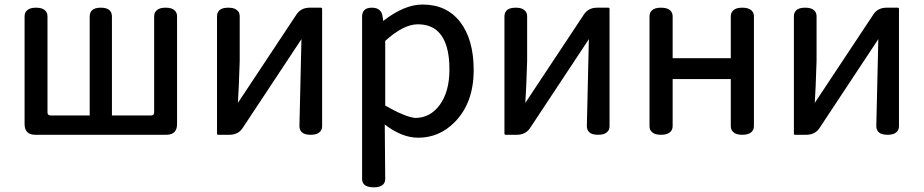

<svg xmlns="http://www.w3.org/2000/svg" viewBox="-20 -552 4017 835"><path d="M133.8 34.2Q110.4 34.2 98.6 22.5Q86.9 10.7 86.9 -12.7V-480.5Q86.9 -497.1 96.7 -505.9Q108.4 -518.6 136.7 -518.6Q165 -518.6 176.8 -505.9Q186.5 -497.1 186.5 -480.5V-63.5Q186.5 -56.6 189.9 -53.2Q193.4 -49.8 201.2 -49.8H370.1V-480.5Q370.1 -497.1 379.9 -506.8Q391.6 -518.6 418.5 -518.6Q445.3 -518.6 457 -506.8Q466.8 -497.1 466.8 -480.5V-49.8H635.7Q643.6 -49.8 647 -53.2Q650.4 -56.6 650.4 -63.5V-480.5Q650.4 -497.1 660.2 -505.9Q671.9 -518.6 700.2 -518.6Q728.5 -518.6 740.2 -505.9Q750 -497.1 750 -480.5V-12.7Q750 10.7 738.3 22.5Q726.6 34.2 703.1 34.2Z M923.8 29.3V-480.5Q923.8 -497.1 933.6 -506.8Q945.3 -518.6 973.1 -518.6Q1001 -518.6 1012.7 -505.9Q1022.5 -497.1 1022.5 -480.5V-287.1L1018.6 -178.7L1014.6 -104.5L1267.6 -486.3Q1287.1 -518.6 1327.1 -518.6H1376Q1377.9 -518.6 1379.4 -517.1Q1380.9 -515.6 1380.9 -513.7V-3.9Q1380.9 12.7 1371.1 21.5Q1359.4 34.2 1331.5 34.2Q1303.7 34.2 1292 22.5Q1282.2 12.7 1282.2 -3.9L1291 -381.8L1037.1 2Q1017.6 34.2 977.5 34.2H928.7Q926.8 34.2 925.3 32.7Q923.8 31.2 923.8 29.3Z M1646.5 250Q1633.8 262.7 1605 262.7Q1576.2 262.7 1563.5 250Q1554.7 241.2 1554.7 225.6V-480.5Q1554.7 -498 1564.9 -508.3Q1575.2 -518.6 1597.7 -518.6Q1620.1 -518.6 1631.8 -506.8Q1641.6 -497.1 1643.6 -481.4L1646.5 -460.9Q1738.3 -532.2 1816.4 -532.2Q1817.4 -532.2 1818.4 -532.2Q1922.9 -532.2 1981.4 -456.1Q2040 -379.9 2040 -247.1Q2040 -103.5 1956.1 -19.5Q1889.6 46.9 1798.8 46.9Q1727.5 46.9 1653.3 -10.7L1655.3 225.6Q1655.3 241.2 1646.5 250ZM1934.6 -250Q1934.6 -365.2 1886.7 -413.1Q1853.5 -446.3 1796.9 -446.3Q1734.4 -446.3 1655.3 -374V-92.8Q1741.2 -43.9 1785.2 -39.1Q1850.6 -39.1 1891.6 -94.7Q1934.6 -152.3 1934.6 -250Z M2173.8 29.3V-480.5Q2173.8 -497.1 2183.6 -506.8Q2195.3 -518.6 2223.1 -518.6Q2251 -518.6 2262.7 -505.9Q2272.5 -497.1 2272.5 -480.5V-287.1L2268.6 -178.7L2264.6 -104.5L2517.6 -486.3Q2537.1 -518.6 2577.1 -518.6H2626Q2627.9 -518.6 2629.4 -517.1Q2630.9 -515.6 2630.9 -513.7V-3.9Q2630.9 12.7 2621.1 21.5Q2609.4 34.2 2581.5 34.2Q2553.7 34.2 2542 22.5Q2532.2 12.7 2532.2 -3.9L2541 -381.8L2287.1 2Q2267.6 34.2 2227.5 34.2H2178.7Q2176.8 34.2 2175.3 32.7Q2173.8 31.2 2173.8 29.3Z M2895.5 21.5Q2882.8 34.2 2854.5 34.2Q2826.2 34.2 2814.5 21.5Q2804.7 12.7 2804.7 -3.9V-480.5Q2804.7 -497.1 2814.5 -505.9Q2826.2 -518.6 2854.5 -518.6Q2882.8 -518.6 2895.5 -505.9Q2905.3 -496.1 2905.3 -480.5V-298.8H3158.2V-480.5Q3158.2 -497.1 3168 -505.9Q3179.7 -518.6 3208 -518.6Q3236.3 -518.6 3249 -505.9Q3258.8 -496.1 3258.8 -480.5V-3.9Q3258.8 11.7 3249 21.5Q3236.3 34.2 3208 34.2Q3179.7 34.2 3168 21.5Q3158.2 12.7 3158.2 -3.9V-208H2905.3V-3.9Q2905.3 11.7 2895.5 21.5Z M3432.6 29.3V-480.5Q3432.6 -497.1 3442.4 -506.8Q3454.1 -518.6 3481.9 -518.6Q3509.8 -518.6 3521.5 -505.9Q3531.2 -497.1 3531.2 -480.5V-287.1L3527.3 -178.7L3523.4 -104.5L3776.4 -486.3Q3795.9 -518.6 3835.9 -518.6H3884.8Q3886.7 -518.6 3888.2 -517.1Q3889.6 -515.6 3889.6 -513.7V-3.9Q3889.6 12.7 3879.9 21.5Q3868.2 34.2 3840.3 34.2Q3812.5 34.2 3800.8 22.5Q3791 12.7 3791 -3.9L3799.8 -381.8L3545.9 2Q3526.4 34.2 3486.3 34.2H3437.5Q3435.5 34.2 3434.1 32.7Q3432.6 31.2 3432.6 29.3Z"/></svg>

Font: TaiwanPearl
Style: Regular
Weight: 400
Version: Version 2.102